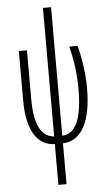

<svg xmlns="http://www.w3.org/2000/svg" viewBox="-64 -801 606 1081"><g transform="rotate(-5 238.5 -260.0)"><path d="M110.8 -253.9Q110.8 -147.5 137.7 -93.3Q165 -38.1 221.2 -33.2V-759.8H267.1V-33.2Q325.7 -36.6 353.5 -101.1Q380.9 -163.6 380.9 -290Q380.9 -407.2 350.1 -529.8H397Q429.2 -403.8 429.2 -288.1Q429.2 -146 387.7 -70.3Q345.7 6.3 267.1 9.8V240.2H221.2V9.8Q145.5 7.8 105 -59.1Q64.9 -125.5 64.9 -250V-529.8H110.8Z"/></g></svg>

Font: Germano
Style: Regular
Weight: 300
Width: 3
Foundry: Ascender Corporation
Version: Version 1.10; ttfautohint (v1.5)